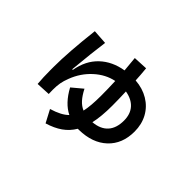

<svg xmlns="http://www.w3.org/2000/svg" viewBox="-142 -927 1284 1284"><g transform="rotate(45 500.0 -285.0)"><path d="M851 -299Q851 -183 778 -114.5Q705 -46 580 -44H569Q541 3 497.5 33.5Q454 64 391 83L344 -6Q386 -19 415 -34Q444 -49 464 -69Q390 -105 337 -203L411 -265Q433 -222 456.5 -196Q480 -170 510 -157Q523 -213 523 -311Q523 -375 520 -447Q445 -432 382.5 -375Q320 -318 289 -236Q276 -203 271 -175Q266 -147 266 -109Q266 -85 267 -71L167 -66Q162 -124 162 -189V-224Q162 -360 188 -586L292 -579Q278 -480 261 -299H267Q285 -402 350 -463.5Q415 -525 514 -541Q508 -611 504 -648L606 -653Q612 -591 614 -546Q684 -541 738 -508.5Q792 -476 821.5 -422Q851 -368 851 -299ZM749 -301Q749 -362 716 -399.5Q683 -437 620 -448Q623 -378 623 -316Q623 -214 607 -144Q677 -150 713 -190Q749 -230 749 -301Z"/></g></svg>

Font: IBM Plex Sans JP SemiBold
Style: Regular
Weight: 600
Designer: Mike Abbink; Paul van der Laan; Pieter van Rosmalen; Wujin Sim; Yejin Wi; Jinhee Kim; Boomi Park; Yona Kim; Kichan Ma
Foundry: Sandoll Inc.
Version: Version 1.001